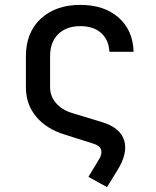

<svg xmlns="http://www.w3.org/2000/svg" viewBox="-20 -580 640 786"><path d="M342 144 385 73Q399 51 394 33.5Q389 16 362 8L245 -29Q170 -52 128 -102.5Q86 -153 86 -223V-349Q86 -447 147 -503.5Q208 -560 309 -560Q406 -560 465 -508.5Q524 -457 527 -368H428Q425 -418 393.5 -445.5Q362 -473 309 -473Q252 -473 218.5 -440.5Q185 -408 185 -349V-223Q185 -187 208.5 -159Q232 -131 273 -118L398 -80Q473 -57 488.5 -4.5Q504 48 460 118L418 186Z"/></svg>

Font: JetBrainsMono NFM Medium
Style: Regular
Weight: 500
Monospace: yes
Designer: Philipp Nurullin, Konstantin Bulenkov
Foundry: JetBrains
Version: Version 2.304; ttfautohint (v1.8.4.7-5d5b);Nerd Fonts 3.3.0